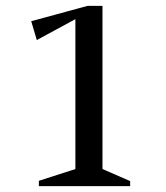

<svg xmlns="http://www.w3.org/2000/svg" viewBox="-20 -632 564 652"><path d="M112 0V-18L236 -58V-567L105 -496L86 -560L277 -612H328V-58L422 -17V0Z"/></svg>

Font: Ancizar Serif Light
Style: Regular
Weight: 400
Version: Version 8.100